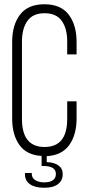

<svg xmlns="http://www.w3.org/2000/svg" viewBox="-20 -726 414 900"><path d="M339 -529V-471H295V-532Q295 -592 269.5 -628Q244 -664 189 -664Q134 -664 108.5 -628Q83 -592 83 -532V-168Q83 -37 189 -37Q295 -37 295 -168V-251H339V-171Q339 -94 304.5 -46Q270 2 199 6V34Q234 35 254 49.5Q274 64 274 90Q274 121 250.5 138Q227 155 185 154Q144 154 120.5 137.5Q97 121 97 91V85H129V90Q129 107 144 117.5Q159 128 185 129Q242 129 242 89Q242 52 182 52H175V5Q105 1 71 -46.5Q37 -94 37 -171V-529Q37 -609 74 -657.5Q111 -706 188 -706Q265 -706 302 -657.5Q339 -609 339 -529Z"/></svg>

Font: TypoPRO Bebas Neue
Style: Regular
Weight: 400
Designer: Ryoichi Tsunekawa
Foundry: Ryoichi Tsunekawa
Version: Version 001.003